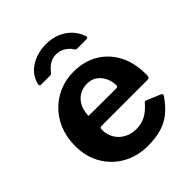

<svg xmlns="http://www.w3.org/2000/svg" viewBox="-209 -869 1004 1004"><g transform="rotate(-45 293.0 -367.0)"><path d="M190 -220Q190 -183 207.5 -154.5Q225 -126 254.5 -110.5Q284 -95 321 -95Q357 -95 387.5 -110.5Q418 -126 449 -162Q453 -166 456 -166.5Q459 -167 467 -163L539 -133Q553 -127 542 -113Q510 -67 475 -40Q440 -13 397.5 -1.5Q355 10 302 10Q224 10 163 -24Q102 -58 66.5 -118.5Q31 -179 31 -257Q31 -343 67.5 -406.5Q104 -470 165 -505Q226 -540 299 -540Q376 -540 434 -506.5Q492 -473 525.5 -411Q559 -349 559 -260Q559 -249 557 -243Q555 -237 542 -236H202Q196 -236 193 -232Q190 -228 190 -220ZM391 -320Q402 -320 405 -322.5Q408 -325 408 -334Q408 -359 396.5 -385Q385 -411 362.5 -428.5Q340 -446 305 -446Q272 -446 246 -430Q220 -414 206 -385.5Q192 -357 192 -321ZM465 -612H400Q395 -612 391 -613.5Q387 -615 383 -623Q371 -642 348.5 -655.5Q326 -669 299 -669Q281 -669 265 -662.5Q249 -656 237 -645.5Q225 -635 216 -624Q211 -617 207.5 -614.5Q204 -612 196 -612H131Q125 -612 123 -616.5Q121 -621 122 -625Q132 -665 158 -691Q184 -717 221 -730.5Q258 -744 299 -744Q342 -744 377.5 -730Q413 -716 438.5 -689.5Q464 -663 477 -627Q482 -612 465 -612Z"/></g></svg>

Font: Libre Franklin Thin
Style: Bold
Weight: 700
Version: Version 3.000